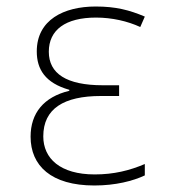

<svg xmlns="http://www.w3.org/2000/svg" viewBox="-20 -560 540 590"><path d="M270 10C335 10 389 -4 425 -21V-56C378 -36 330 -24 271 -24C165 -24 113 -73 113 -141C113 -226 176 -265 290 -265H346V-298H296C184 -298 130 -334 130 -401C130 -468 181 -506 275 -506C324 -506 372 -495 411 -477L425 -509C378 -529 336 -540 274 -540C176 -540 93 -499 93 -402C93 -347 119 -305 193 -284V-281C114 -262 74 -212 74 -140C74 -51 137 10 270 10Z"/></svg>

Font: Noto Sans Mono ExtraCondensed ExtraLight
Style: Regular
Weight: 200
Width: 2
Designer: Monotype Design Team
Foundry: Monotype Imaging Inc.
Version: Version 2.014